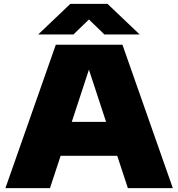

<svg xmlns="http://www.w3.org/2000/svg" viewBox="-20 -971 920 991"><path d="M8 0 268 -740H612L872 0H640L585 -167H293L238 0ZM350.5 -342H527.5L439 -611.5ZM177 -793 343 -951H535L701 -793H519L439 -870.5L359 -793Z"/></svg>

Font: Encode Sans Expanded Expanded Black
Style: Regular
Weight: 900
Width: 7
Designer: Multiple Designers
Foundry: Impallari Type
Version: Version 3.000; ttfautohint (v1.8.3) -l 8 -r 50 -G 200 -x 14 